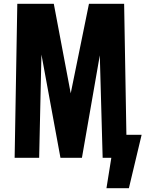

<svg xmlns="http://www.w3.org/2000/svg" viewBox="-20 -830 776 1010"><path d="M57 0 71 -810H263L352 -339L448 -810H633L647 0H520L505 -539L411 0H298L198 -543L186 0ZM540 160 585 -121H725L658 160Z"/></svg>

Font: Oswald
Style: Bold
Weight: 700
Designer: Vernon Adams
Foundry: Vernon Adams
Version: Version 4.103;gftools[0.9.33.dev8+g029e19f]